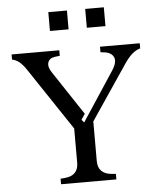

<svg xmlns="http://www.w3.org/2000/svg" viewBox="-60 -955 835 1006"><g transform="rotate(-5 358.0 -452.0)"><path d="M369 -312 536 -566Q567 -612 555 -638.5Q543 -665 503 -669L486 -671V-700H695V-673Q673 -667 652.5 -649.5Q632 -632 610 -599L417 -313V-105Q417 -71 435 -52.5Q453 -34 488 -31L511 -29V0H220V-29L243 -31Q278 -34 296 -52.5Q314 -71 314 -105V-285L95 -613Q77 -640 59.5 -654.5Q42 -669 21 -673V-700H272V-671L247 -668Q217 -664 209.5 -641.5Q202 -619 223 -588L376 -357L356 -327ZM232 -805V-904H330V-805ZM426 -805V-904H524V-805Z"/></g></svg>

Font: Redaction
Style: Regular
Weight: 400
Designer: Jeremy Mickel / Forest Young
Foundry: MCKL
Version: Version 2.001; Redaction